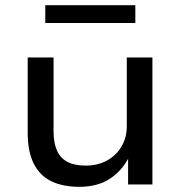

<svg xmlns="http://www.w3.org/2000/svg" viewBox="-20 -713 699 742"><path d="M287 9Q223 9 178.5 -12.5Q134 -34 110.5 -80.5Q87 -127 87 -201V-491H187V-205Q187 -160 200.5 -130.5Q214 -101 241.5 -87Q269 -73 311 -73Q358 -73 394 -93Q430 -113 450 -147.5Q470 -182 470 -225V-491H569V0H475V-109H480Q453 -54 405 -22.5Q357 9 287 9ZM155 -624V-693H503V-624Z"/></svg>

Font: Nunito Sans 10pt SemiExpanded Medium
Style: Regular
Weight: 500
Width: 6
Designer: Vernon Adams
Foundry: Vernon Adams
Version: Version 3.101;gftools[0.9.27]